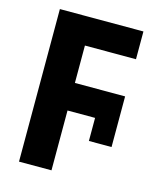

<svg xmlns="http://www.w3.org/2000/svg" viewBox="-108 -791 717 868"><g transform="rotate(15 250.0 -357.0)"><path d="M64 0H216V-280H345V-172H451V-409H216V-584H455V-714H64Z"/></g></svg>

Font: Noto Sans Mono ExtraCondensed ExtraBold
Style: Regular
Weight: 800
Width: 2
Designer: Monotype Design Team
Foundry: Monotype Imaging Inc.
Version: Version 2.014